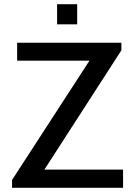

<svg xmlns="http://www.w3.org/2000/svg" viewBox="-20 -888 640 908"><path d="M37 0V-37L403 -601H61V-686H554V-650L190 -86H562V0ZM250 -773V-868H345V-773Z"/></svg>

Font: Chivo Mono Medium
Style: Regular
Weight: 400
Monospace: yes
Version: Version 1.008